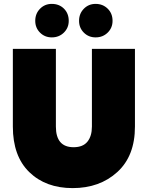

<svg xmlns="http://www.w3.org/2000/svg" viewBox="-20 -959 759 986"><path d="M46 -309V-708H267V-309Q267 -203 358 -203Q406 -203 429 -231.5Q452 -260 452 -309V-708H673V-309Q673 -158 582.5 -75.5Q492 7 353 7Q215 7 130.5 -75Q46 -157 46 -309ZM246 -767Q210 -767 185.5 -791.5Q161 -816 161 -852Q161 -889 185.5 -914Q210 -939 246 -939Q284 -939 308.5 -914.5Q333 -890 333 -852Q333 -816 308 -791.5Q283 -767 246 -767ZM471 -767Q435 -767 410.5 -791.5Q386 -816 386 -852Q386 -889 410.5 -914Q435 -939 471 -939Q508 -939 533 -914.5Q558 -890 558 -852Q558 -816 533 -791.5Q508 -767 471 -767Z"/></svg>

Font: Poppins Black
Style: Regular
Weight: 900
Designer: Ninad Kale (Devanagari), Jonny Pinhorn (Latin)
Foundry: Indian Type Foundry
Version: Version 3.200;PS 1.000;hotconv 16.6.54;makeotf.lib2.5.65590